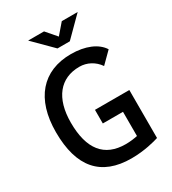

<svg xmlns="http://www.w3.org/2000/svg" viewBox="-215 -1011 1016 1134"><g transform="rotate(-30 293.0 -444.0)"><path d="M342.8 9.8C430.7 9.8 504.9 -10.7 532.2 -19.5V-346.7H297.9V-253.9H435.5V-88.9C412.1 -84 385.3 -80.1 354.5 -80.1C210 -80.1 136.7 -170.9 136.7 -352.5C136.7 -518.6 213.4 -613.3 344.7 -613.3C396.5 -613.3 443.8 -587.9 474.1 -543.9L546.9 -616.2C512.2 -671.4 436 -703.1 338.9 -703.1C144.5 -703.1 32.2 -573.2 32.2 -347.7C32.2 -109.4 135.7 9.8 342.8 9.8ZM287.6 -771.5H371.6L498.5 -898.4H390.1L329.6 -828.1L269 -898.4H160.6Z"/></g></svg>

Font: Cascadia Code PL
Style: Regular
Weight: 400
Monospace: yes
Designer: Aaron Bell
Foundry: Saja Typeworks
Version: Version 2404.023